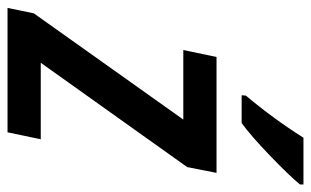

<svg xmlns="http://www.w3.org/2000/svg" viewBox="-202 -632 806 497"><g transform="rotate(90 200.5 -383.0)"><path d="M-14 -68 261 -455H81L99 -541H399L384 -465L114 -86H312L294 0H-28ZM199 -617Q258 -687 308 -766H429V-757Q406 -729 354 -679Q302 -629 270 -606H198Z"/></g></svg>

Font: Noto Sans UI NarrowMedium
Style: Italic
Weight: 500
Width: 4
Italic angle: -12°
Designer: Monotype Design Team
Foundry: Monotype Imaging Inc.
Version: Version 1.001